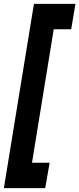

<svg xmlns="http://www.w3.org/2000/svg" viewBox="-71 -760 409 990"><path d="M94 79H185L162 210H-51L104 -740H318L296 -609H206Z"/></svg>

Font: Georama Condensed ExtraBold
Style: Italic
Weight: 800
Width: 3
Italic angle: -9°
Designer: Jean-Baptiste Levee
Foundry: Production Type
Version: Version 1.000